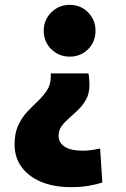

<svg xmlns="http://www.w3.org/2000/svg" viewBox="-20 -551 520 790"><path d="M267 -318Q222 -318 191 -348.5Q160 -379 160 -425Q160 -469 191 -500Q222 -531 267 -531Q312 -531 342.5 -500Q373 -469 373 -425Q373 -379 342.5 -348.5Q312 -318 267 -318ZM272 219Q202 219 150 197.5Q98 176 69 136.5Q40 97 40 44Q40 -3 55 -35.5Q70 -68 92.5 -91.5Q115 -115 137 -136Q159 -157 174 -180.5Q189 -204 189 -236Q189 -238 189 -242Q189 -246 189 -249H344Q346 -239 347 -225.5Q348 -212 348 -202Q348 -167 335 -143Q322 -119 303 -100.5Q284 -82 265 -65.5Q246 -49 233.5 -32Q221 -15 221 8Q221 36 246 52.5Q271 69 319 69Q341 69 359.5 66Q378 63 392 60L401 200Q377 208 345 213.5Q313 219 272 219Z"/></svg>

Font: Murecho ExtraBold
Style: Regular
Weight: 800
Designer: Neil Summerour
Foundry: Positype
Version: Version 1.010; ttfautohint (v1.8.3)